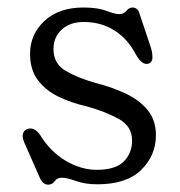

<svg xmlns="http://www.w3.org/2000/svg" viewBox="-20 -496 490 524"><path d="M208.5 -436Q171 -436 148.5 -415.2Q126 -394.5 126 -362.5Q126 -322 159 -302.8Q192 -283.5 239.5 -270Q285 -258.5 322.8 -240.8Q360.5 -223 383 -195.5Q405.5 -168 405.5 -127Q405.5 -71.5 365.2 -32.2Q325 7 246 7Q212.5 7 187.5 -2Q162.5 -11 148.5 -11Q136 -11 129.2 -1.5Q122.5 8 111.5 8Q96 8 87.5 -13.5L46.5 -106.5Q39.5 -122.5 43 -132.2Q46.5 -142 56.5 -144.5Q74 -149 88.5 -129Q118 -81 160 -56.8Q202 -32.5 244 -32.5Q295 -32.5 317.8 -55.2Q340.5 -78 340.5 -112.5Q340.5 -151.5 304 -171.5Q267.5 -191.5 219 -205Q175 -215 139.5 -232.2Q104 -249.5 83 -277.8Q62 -306 62 -349.5Q62 -402 101.2 -438.8Q140.5 -475.5 207.5 -475.5Q247 -475.5 270 -466.5Q293 -457.5 306 -457.5Q317.5 -457.5 325 -466.5Q332.5 -475.5 341 -475.5Q356 -475.5 360.5 -459.5L391.5 -367Q396 -353 396 -339Q396 -325 384 -322Q367.5 -318 351 -347Q329 -389.5 292.5 -412.8Q256 -436 208.5 -436Z"/></svg>

Font: Fraunces 9pt S100 Light
Style: Regular
Weight: 300
Version: Version 1.000; ttfautohint (v1.8.3)